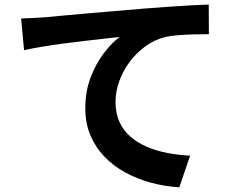

<svg xmlns="http://www.w3.org/2000/svg" viewBox="-20 -768 1040 832"><path d="M71.5 -687.8Q101 -688.8 128.2 -690.3Q155.4 -691.8 169.6 -692.8Q200.7 -695.6 246.1 -699.8Q291.5 -704 347.7 -709Q404 -713.9 468.1 -719.2Q532.2 -724.6 601.2 -730.6Q652.9 -734.8 704.8 -738.3Q756.6 -741.8 803.1 -744.6Q849.6 -747.3 884.5 -748.3L885.2 -619.8Q858.4 -620.1 823.3 -619.1Q788.3 -618.1 753.7 -615.6Q719 -613.2 691.9 -606.5Q647.1 -594.7 608.4 -566.1Q569.7 -537.6 541 -498.8Q512.4 -460 496.5 -415.4Q480.6 -370.8 480.6 -326.1Q480.6 -276.8 497.7 -239.4Q514.9 -202 545.6 -175.5Q576.3 -149 617.2 -131.6Q658 -114.2 705.5 -105.1Q753 -96 803.9 -93.5L757 43.7Q694.2 39.8 634.6 23.8Q574.9 7.7 523.3 -20.4Q471.6 -48.4 432.7 -89Q393.7 -129.5 371.7 -181.9Q349.6 -234.2 349.6 -299.3Q349.6 -371.6 372.6 -432Q395.7 -492.5 430 -537.6Q464.4 -582.7 498.2 -607.8Q470 -604.6 430.6 -600.3Q391.2 -596 345.4 -590.6Q299.7 -585.3 252.9 -579.1Q206.1 -572.9 162.5 -565.6Q119 -558.3 84.3 -550.7Z"/></svg>

Font: Noto Sans JP
Style: Regular
Weight: 100
Designer: Ryoko NISHIZUKA 西塚涼子 (kana, bopomofo & ideographs); Paul D. Hunt (Latin, Greek & Cyrillic); Sandoll Communications 산돌커뮤니
Foundry: Adobe
Version: Version 2.004;hotconv 1.0.118;makeotfexe 2.5.65603